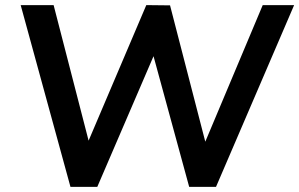

<svg xmlns="http://www.w3.org/2000/svg" viewBox="-20 -732 1172 752"><path d="M256 0 61 -712H190L341 -127H304L553 -712L646 -711L797 -127H763L1009 -712H1132L826 0H721L572 -546H596L361 0Z"/></svg>

Font: Muli
Style: Bold Italic
Weight: 700
Italic angle: -4.541°
Designer: Vernon Adams
Foundry: Vernon Adams
Version: Version 2.100; ttfautohint (v1.8.1.43-b0c9)